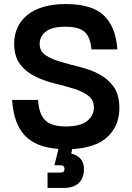

<svg xmlns="http://www.w3.org/2000/svg" viewBox="-20 -729 650 949"><path d="M269 7Q157 -1 102 -60Q47 -119 40 -235H168Q173 -163 204.5 -133.5Q236 -104 305 -104Q377 -104 410.5 -131Q444 -158 444 -197Q444 -236 415 -257Q386 -278 342 -291.5Q298 -305 247 -317.5Q196 -330 152 -352Q108 -374 79 -412Q50 -450 50 -514Q50 -556 66 -591.5Q82 -627 113.5 -653.5Q145 -680 193 -694.5Q241 -709 305 -709Q433 -709 492.5 -653.5Q552 -598 560 -485H432Q427 -545 398.5 -571Q370 -597 304 -597Q236 -597 206 -572.5Q176 -548 176 -513Q176 -476 205 -456.5Q234 -437 278 -424Q322 -411 373 -398.5Q424 -386 468 -363.5Q512 -341 541 -301.5Q570 -262 570 -195Q570 -109 513 -54Q456 1 337 8L332 30Q364 38 379.5 57.5Q395 77 395 106Q395 151 369.5 175.5Q344 200 294 200H215V124H280Q299 124 299 106Q299 90 283 88H249Z"/></svg>

Font: Retni Sans
Style: Bold
Weight: 700
Designer: Vitaly Kuzmin
Foundry: ParaType Ltd.
Version: Version 1.00;March 2, 2019;FontCreator 11.5.0.2425 64-bit; t